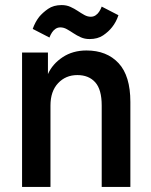

<svg xmlns="http://www.w3.org/2000/svg" viewBox="-20 -737 595 757"><path d="M67 -530H169V-445Q187 -485 227 -511.5Q267 -538 321 -538Q401 -538 447.5 -488Q494 -438 494 -335V0H381V-321Q381 -384 355.5 -412.5Q330 -441 285 -441Q239 -441 209 -409Q179 -377 179 -321V0H67ZM333 -583Q314 -583 298.5 -590Q283 -597 269.5 -606Q256 -615 243.5 -622Q231 -629 218 -629Q207 -629 198.5 -623Q190 -617 185 -609Q179 -600 175 -589L109 -623Q118 -649 134 -670Q148 -687 169.5 -702Q191 -717 223 -717Q242 -717 257.5 -710Q273 -703 286.5 -694Q300 -685 312.5 -678Q325 -671 338 -671Q349 -671 357.5 -677Q366 -683 371 -691Q377 -700 381 -711L447 -677Q438 -650 422 -630Q408 -612 386.5 -597.5Q365 -583 333 -583Z"/></svg>

Font: Golos UI Medium
Style: Regular
Weight: 500
Designer: A.Korolkova, Vitaly Kuzmin
Foundry: ParaType Ltd
Version: Version 2.000